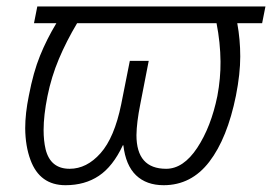

<svg xmlns="http://www.w3.org/2000/svg" viewBox="-20 -548 820 579"><path d="M473.5 10.5Q421.5 10.5 390.2 -19.5Q359 -49.5 352 -110H350.5Q320.5 -46 278.2 -17.8Q236 10.5 177.5 10.5Q100 10.5 72 -65.5Q56.5 -107 56 -161Q56 -206 67 -259.5Q80.5 -330.5 100.8 -380.2Q121 -430 150 -478H82.5L92.5 -528.5H780.5L770.5 -478H695.5Q704.5 -429 704.5 -377.5Q704.5 -325.5 691.5 -259.5Q665.5 -131 611.2 -60.2Q557 10.5 473.5 10.5ZM481 -39Q533 -39 574.8 -102.2Q616.5 -165.5 635.5 -258.5Q645.5 -312 645 -362Q644.5 -419.5 633 -478H212.5Q180 -423.5 157.5 -370Q135 -316.5 123.2 -258.2Q111.5 -200 111.5 -156Q111.5 -123.5 117.5 -98Q132 -39 190 -39Q241.5 -39 283.2 -86Q325 -133 345.5 -233.5L371.5 -364.5H428.5L403 -233.5Q392 -178.5 391.5 -140.5Q391.5 -39 481 -39Z"/></svg>

Font: Roberto Sans Light
Style: Italic
Weight: 300
Italic angle: -11°
Designer: Google
Version: Version 1.00;June 11, 2020;FontCreator 12.0.0.2522 64-bit; t